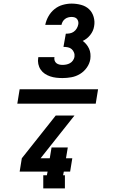

<svg xmlns="http://www.w3.org/2000/svg" viewBox="-20 -875 640 1065"><path d="M327 -442Q309 -442 291.5 -444Q274 -446 258 -451.5Q242 -457 228.5 -466Q215 -475 205.5 -489Q196 -503 192.5 -520Q189 -537 192 -555Q192 -556 192.5 -556.5Q193 -557 193 -558H282Q282 -558 282 -557.5Q282 -557 282 -557Q280 -548 283 -539Q286 -530 293 -524.5Q300 -519 309 -517Q318 -515 327 -515Q337 -515 347.5 -517Q358 -519 368 -524.5Q378 -530 384.5 -539.5Q391 -549 393 -559Q395 -572 390.5 -583.5Q386 -595 377.5 -602.5Q369 -610 357 -612.5Q345 -615 332 -615L345 -688Q356 -688 367.5 -690Q379 -692 389 -699Q399 -706 405.5 -717Q412 -728 414 -739Q416 -747 414 -755.5Q412 -764 407 -770Q402 -776 394 -778.5Q386 -781 377 -781Q368 -781 358.5 -778.5Q349 -776 341 -770Q333 -764 328 -755.5Q323 -747 321 -737H231Q236 -762 249 -785Q262 -808 282.5 -824.5Q303 -841 328 -848Q353 -855 377 -855Q404 -855 430 -848Q456 -841 474 -824Q492 -807 499.5 -781Q507 -755 502 -729Q498 -703 480.5 -681Q463 -659 439 -648Q450 -640 459 -629Q468 -618 474 -605Q480 -592 481.5 -577Q483 -562 481 -547Q477 -522 461.5 -500Q446 -478 423.5 -464.5Q401 -451 376 -446.5Q351 -442 327 -442ZM340 170H220V97H240L244 77H89L101 3L289 -234H393L205 3H256L266 -57H356L346 3H381L369 77H334L330 97H340ZM511 -300H76L89 -380H524Z"/></svg>

Font: Iosevka Slab Heavy Extended
Style: Italic
Weight: 900
Width: 7
Italic angle: -9°
Monospace: yes
Designer: Belleve Invis
Foundry: Belleve Invis
Version: Version 11.1.0; ttfautohint (v1.8.3)